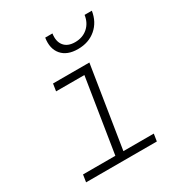

<svg xmlns="http://www.w3.org/2000/svg" viewBox="-183 -910 967 1034"><g transform="rotate(-30 300.0 -392.5)"><path d="M51 0 58 -45H259L332 -505H156L163 -550H389L309 -45H498L491 0ZM373 -643Q306 -643 273 -681.5Q240 -720 250 -785H295Q288 -738 310 -710.5Q332 -683 378 -683Q425 -683 456.5 -710.5Q488 -738 495 -785H540Q530 -720 485 -681.5Q440 -643 373 -643Z"/></g></svg>

Font: JetBrains Mono Thin
Style: Italic
Weight: 100
Italic angle: -9°
Monospace: yes
Designer: Philipp Nurullin, Konstantin Bulenkov
Foundry: JetBrains
Version: Version 2.305; ttfautohint (v1.8.4.7-5d5b)